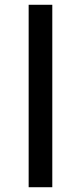

<svg xmlns="http://www.w3.org/2000/svg" viewBox="-20 -784 339 804"><path d="M100 0V-764H199V0Z"/></svg>

Font: Noto Sans Condensed SemiBold
Style: Regular
Weight: 600
Width: 3
Designer: Monotype Design Team
Foundry: Monotype Imaging Inc.
Version: Version 2.013; ttfautohint (v1.8.4.7-5d5b)